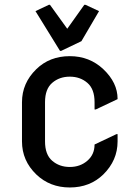

<svg xmlns="http://www.w3.org/2000/svg" viewBox="-20 -785 592 814"><path d="M234.4 -569.3 130.4 -737.8 187 -764.6H191.9L265.1 -663.1L337.4 -764.6H342.3L399.9 -737.8L325.2 -610.4L239.3 -569.3ZM478.5 -216.3V-185.5Q478.5 -105 418 -45.4Q361.3 9.8 275.9 9.8Q191.4 9.8 133.8 -45.4Q73.2 -104 73.2 -185.5V-351.6Q73.2 -432.6 133.8 -491.7Q190.4 -546.9 275.9 -546.9Q359.4 -546.9 418 -491.7Q478.5 -434.6 478.5 -365.7V-364.7L385.7 -320.8H380.9V-351.6Q380.9 -407.7 350.3 -433.8Q319.8 -460 275.9 -460Q231.9 -460 201.4 -433.8Q170.9 -407.7 170.9 -351.6V-185.5Q170.9 -129.4 201.4 -103.3Q231.9 -77.1 275.9 -77.1Q319.8 -77.1 350.3 -103.5Q380.9 -129.9 380.9 -172.4L473.6 -216.3Z"/></svg>

Font: Nova Round
Style: Book
Weight: 400
Version: Version 2.000